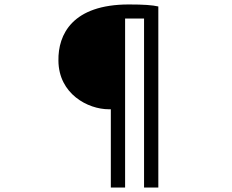

<svg xmlns="http://www.w3.org/2000/svg" viewBox="-20 -784 1040 861"><path d="M468 -294H477V57H541V-701H626V57H690V-755C664 -761 625 -764 558 -764C305 -764 240 -630 242 -512C243 -363 374 -294 468 -294Z"/></svg>

Font: Noto Sans Mono CJK SC
Style: Regular
Weight: 400
Designer: Ryoko NISHIZUKA 西塚涼子 (kana, bopomofo & ideographs); Paul D. Hunt (Latin, Greek & Cyrillic); Sandoll Communications 산돌커뮤니
Foundry: Adobe
Version: Version 2.004;hotconv 1.0.118;makeotfexe 2.5.65603